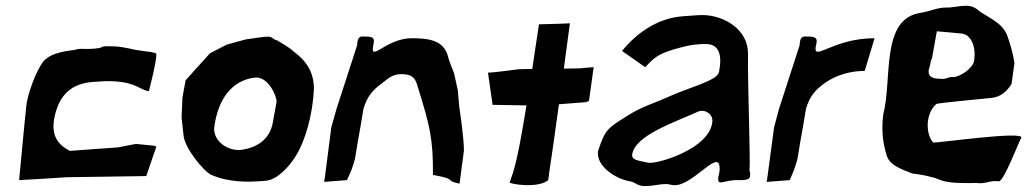

<svg xmlns="http://www.w3.org/2000/svg" viewBox="-20 -634 3553 663"><path d="M71 -270 64 -201 46 -12 133 -17 209 -22 485 -26 520 -128 511 -131 449 -137 387 -125 303 -119 221 -113C178 -136 150 -169 173 -249C188 -299 220 -345 300 -351C327 -353 353 -355 378 -353C451 -348 465 -323 494 -319C494 -319 520 -417 520 -447C520 -455 471 -457 447 -462C425 -467 392 -474 373 -474C358 -473 340 -477 331 -471C323 -466 291 -465 282 -465C267 -465 251 -467 240 -462C192 -456 144 -448 122 -411C104 -381 93 -352 83 -321C78 -306 72 -281 71 -270Z M610 -297 607 -228 614 -165C618 -123 683 -42 710 -30C771 -4 834 -4 899 -10C939 -14 979 -60 1000 -93C1035 -148 1060 -240 1064 -327C1064 -388 1035 -426 994 -456C979 -471 952 -485 936 -495C923 -497 919 -510 902 -507H893L829 -498L763 -480L705 -450L621 -357ZM720 -195C732 -289 779 -356 859 -366C907 -372 937 -299 935 -282C932 -262 925 -231 923 -216C913 -147 860 -124 817 -117C764 -109 714 -151 720 -195Z M1100 -6 1178 -12C1182 -22 1193 -43 1196 -54C1196 -54 1206 -82 1207 -93C1222 -186 1218 -153 1235 -258C1248 -301 1266 -322 1297 -345C1316 -358 1331 -378 1365 -378C1405 -378 1414 -364 1422 -336C1464 -201 1476 -156 1475 -30C1488 -27 1526 -22 1535 -12C1541 -5 1553 -3 1567 0L1582 -114C1582 -162 1566 -264 1566 -264L1561 -321L1548 -381C1548 -381 1528 -431 1528 -435C1515 -495 1461 -502 1402 -502C1310 -502 1254 -411 1270 -483C1276 -508 1260 -508 1232 -508C1223 -508 1216 -504 1214 -487L1213 -477L1142 -258L1124 -194L1101 -15C1100 -12 1099 -9 1100 -6Z M1665 -383 1681 -272 1798 -270C1760 -35 1749 -36 1740 -4C1738 1 1838 18 1873 -12C1882 -82 1883 -74 1910 -274L2001 -281C2003 -282 2013 -283 2014 -287L2030 -402C2030 -402 1987 -399 1983 -398L1927 -397L1948 -554C1948 -554 1963 -553 1841 -550C1834 -503 1826 -451 1818 -396L1772 -395C1751 -392 1679 -383 1665 -383Z M2045 -112C2038 -60 2106 -16 2155 -8C2176 -5 2181 12 2217 8C2240 8 2273 -3 2297 4C2364 23 2465 -130 2465 -52C2467 -37 2451 -7 2467 -4C2476 -4 2493 -10 2516 -12C2532 -13 2572 -7 2570 -28C2572 -41 2567 -43 2568 -48C2572 -77 2561 -359 2563 -446C2565 -532 2480 -582 2405 -582C2387 -582 2358 -579 2340 -578C2247 -572 2174 -515 2128 -458L2208 -402C2240 -435 2250 -450 2338 -472C2368 -480 2394 -482 2419 -482C2464 -481 2474 -443 2463 -386C2457 -355 2366 -335 2289 -300C2238 -277 2196 -266 2146 -234C2078 -191 2070 -188 2045 -112ZM2163 -100C2172 -167 2309 -211 2389 -248C2413 -259 2441 -241 2440 -216C2434 -119 2245 -66 2219 -72C2195 -78 2160 -79 2163 -100Z M2628 -6 2707 -12C2711 -22 2721 -43 2724 -54C2724 -54 2734 -82 2735 -93C2750 -186 2746 -153 2763 -258C2776 -301 2794 -322 2825 -345C2844 -359 2892 -389 2966 -389L3000 -502C2848 -502 2781 -411 2799 -483C2805 -508 2788 -508 2760 -508C2751 -508 2744 -504 2742 -487L2741 -477L2670 -258L2653 -194L2629 -15C2628 -12 2627 -9 2628 -6Z M3030 -239C3023 -184 3029 -141 3040 -104C3048 -63 3093 -50 3130 -35C3156 -32 3197 -25 3223 -14C3255 0 3305 -2 3353 -2C3383 2 3399 -12 3429 -8C3446 -6 3499 -147 3506 -157C3527 -185 3206 -138 3202 -142C3178 -169 3173 -238 3213 -275C3216 -278 3365 -292 3404 -296C3436 -299 3457 -319 3473 -344L3483 -416C3478 -452 3468 -482 3459 -509C3443 -552 3407 -566 3365 -593C3353 -604 3338 -615 3314 -614C3292 -614 3265 -607 3250 -608C3219 -609 3188 -594 3161 -590C3019 -571 3062 -361 3030 -239ZM3187 -392C3188 -398 3193 -412 3194 -422C3195 -428 3195 -426 3198 -431L3215 -526L3302 -518C3332 -514 3351 -475 3344 -425C3340 -398 3294 -367 3270 -368C3253 -369 3247 -359 3228 -362C3205 -362 3184 -366 3187 -392Z"/></svg>

Font: Yuck
Style: It
Weight: 400
Version: Version Bleh